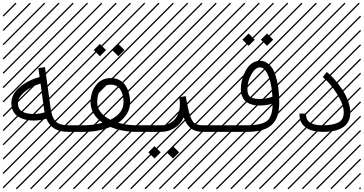

<svg xmlns="http://www.w3.org/2000/svg" viewBox="-23 -978 2698 1424"><path d="M481.4 0Q359.9 0 321.3 -97.7Q276.9 -84 228 -84Q204.6 -84 182.9 -87.2Q161.1 -90.3 138.4 -99.4Q115.7 -108.4 99.1 -122.3Q82.5 -136.2 71.8 -159.4Q61 -182.6 61 -212.4Q61 -278.3 121.8 -330.6Q182.6 -382.8 271 -407.2L261.7 -473.1L310.5 -480L351.6 -181.2Q361.8 -106 390.1 -77.6Q418.9 -48.8 481.4 -48.8H530.3V0ZM277.8 -358.4Q204.6 -336.9 157.2 -294.9Q109.9 -252.9 109.9 -212.4Q109.9 -169.4 140.9 -151.1Q171.9 -132.8 228 -132.8Q267.1 -132.8 307.6 -144.5Q305.7 -155.3 302.7 -174.3ZM526.9 410.6 533.7 417.5 525.4 425.8 518.6 418.9ZM526.9 304.7 533.7 311.5 419.4 425.8 412.6 418.9ZM526.9 198.7 533.7 205.6 313.5 425.8 306.6 418.9ZM526.9 92.3 533.7 99.1 207.5 425.8 200.7 418.9ZM526.9 -13.2 533.7 -6.3 101.6 425.8 94.7 418.9ZM526.9 -119.1 533.7 -112.3 3.4 418 -3.4 411.1ZM526.9 -225.6 533.7 -218.8 3.4 311.5 -3.4 304.7ZM526.9 -331.5 533.7 -324.7 3.4 205.6 -3.4 198.7ZM526.9 -438 533.7 -431.2 3.4 99.1 -3.4 92.3ZM526.9 -543.5 533.7 -536.6 3.4 -6.3 -3.4 -13.2ZM526.9 -649.4 533.7 -642.6 3.4 -112.3 -3.4 -119.1ZM526.9 -755.9 533.7 -749 3.4 -218.8 -3.4 -225.6ZM526.9 -861.8 533.7 -855 3.4 -324.7 -3.4 -331.5ZM516.6 -958 523.4 -951.2 3.4 -431.2 -3.4 -438ZM411.1 -958 418 -951.2 3.4 -536.6 -3.4 -543.5ZM305.2 -958 312 -951.2 3.4 -642.6 -3.4 -649.4ZM198.7 -958 205.6 -951.2 3.4 -749 -3.4 -755.9ZM92.3 -958 99.1 -951.2 3.4 -855 -3.4 -861.8Z M530.3 -48.8H599.1Q670.4 -48.8 737.3 -67.9Q696.3 -95.7 672.6 -134.3Q648.9 -172.9 648.9 -218.3Q648.9 -296.4 689.7 -347.7Q730.5 -398.9 798.8 -398.9Q835.9 -398.9 864.5 -383.3Q893.1 -367.7 909.4 -341.3Q925.8 -314.9 933.8 -284.2Q941.9 -253.4 941.9 -220.2Q941.9 -172.9 918.2 -134Q894.5 -95.2 854 -67.4Q917 -48.8 991.7 -48.8H1060.5V0H991.7Q883.8 0 795.9 -36.6Q707.5 0 599.1 0H530.3Q520 0 512.9 -7.1Q505.9 -14.2 505.9 -24.4Q505.9 -34.7 512.9 -41.7Q520 -48.8 530.3 -48.8ZM795.9 -89.8Q893.1 -138.2 893.1 -220.2Q893.1 -278.8 868.9 -314.5Q844.7 -350.1 798.8 -350.1Q752.9 -350.1 725.3 -315.4Q697.8 -280.8 697.8 -218.3Q697.8 -179.2 723.6 -146Q749.5 -112.8 795.9 -89.8ZM1057.1 410.6 1064 417.5 1055.7 425.8 1048.8 418.9ZM1057.1 304.7 1064 311.5 949.7 425.8 942.9 418.9ZM1057.1 198.7 1064 205.6 843.8 425.8 836.9 418.9ZM1057.1 92.3 1064 99.1 737.8 425.8 731 418.9ZM1057.1 -13.2 1064 -6.3 631.8 425.8 625 418.9ZM1057.1 -119.1 1064 -112.3 533.7 418 526.9 411.1ZM1057.1 -225.6 1064 -218.8 533.7 311.5 526.9 304.7ZM1057.1 -331.5 1064 -324.7 533.7 205.6 526.9 198.7ZM1057.1 -438 1064 -431.2 533.7 99.1 526.9 92.3ZM1057.1 -543.5 1064 -536.6 533.7 -6.3 526.9 -13.2ZM1057.1 -649.4 1064 -642.6 533.7 -112.3 526.9 -119.1ZM1057.1 -755.9 1064 -749 533.7 -218.8 526.9 -225.6ZM1057.1 -861.8 1064 -855 533.7 -324.7 526.9 -331.5ZM1046.9 -958 1053.7 -951.2 533.7 -431.2 526.9 -438ZM941.4 -958 948.2 -951.2 533.7 -536.6 526.9 -543.5ZM835.4 -958 842.3 -951.2 533.7 -642.6 526.9 -649.4ZM729 -958 735.8 -951.2 533.7 -749 526.9 -755.9ZM622.6 -958 629.4 -951.2 533.7 -855 526.9 -861.8ZM808.6 -606.4 854.5 -652.3 900.4 -606.4 854.5 -561ZM671.9 -606.4 717.8 -652.3 763.7 -606.4 717.8 -561Z M1213.9 151.9 1259.8 106 1305.7 151.9 1259.8 197.3ZM1077.1 151.9 1123 106 1168.9 151.9 1123 197.3ZM1060.5 -48.8H1170.4Q1231.4 -48.8 1271.2 -91.1Q1311 -133.3 1311 -206.5Q1311 -228.5 1306.2 -256.3L1354 -265.1Q1364.7 -207.5 1370.1 -183.1Q1388.2 -100.6 1408.9 -74.7Q1429.7 -48.8 1481 -48.8H1590.8V0H1481Q1425.8 0 1392.1 -26.6Q1358.4 -53.2 1339.8 -107.4Q1316.4 -56.6 1271.2 -28.3Q1226.1 0 1170.4 0H1060.5Q1050.3 0 1043.2 -7.1Q1036.1 -14.2 1036.1 -24.4Q1036.1 -34.7 1043.2 -41.7Q1050.3 -48.8 1060.5 -48.8ZM1587.4 410.6 1594.2 417.5 1585.9 425.8 1579.1 418.9ZM1587.4 304.7 1594.2 311.5 1480 425.8 1473.1 418.9ZM1587.4 198.7 1594.2 205.6 1374 425.8 1367.2 418.9ZM1587.4 92.3 1594.2 99.1 1268.1 425.8 1261.2 418.9ZM1587.4 -13.2 1594.2 -6.3 1162.1 425.8 1155.3 418.9ZM1587.4 -119.1 1594.2 -112.3 1064 418 1057.1 411.1ZM1587.4 -225.6 1594.2 -218.8 1064 311.5 1057.1 304.7ZM1587.4 -331.5 1594.2 -324.7 1064 205.6 1057.1 198.7ZM1587.4 -438 1594.2 -431.2 1064 99.1 1057.1 92.3ZM1587.4 -543.5 1594.2 -536.6 1064 -6.3 1057.1 -13.2ZM1587.4 -649.4 1594.2 -642.6 1064 -112.3 1057.1 -119.1ZM1587.4 -755.9 1594.2 -749 1064 -218.8 1057.1 -225.6ZM1587.4 -861.8 1594.2 -855 1064 -324.7 1057.1 -331.5ZM1577.1 -958 1584 -951.2 1064 -431.2 1057.1 -438ZM1471.7 -958 1478.5 -951.2 1064 -536.6 1057.1 -543.5ZM1365.7 -958 1372.6 -951.2 1064 -642.6 1057.1 -649.4ZM1259.3 -958 1266.1 -951.2 1064 -749 1057.1 -755.9ZM1152.8 -958 1159.7 -951.2 1064 -855 1057.1 -861.8Z M1590.8 -48.8H1807.1Q1855 -48.8 1887.9 -54.7Q1920.9 -60.5 1942.6 -72Q1964.4 -83.5 1976.6 -103.8Q1988.8 -124 1993.7 -148.7Q1998.5 -173.3 1999 -210Q1955.1 -195.3 1900.4 -195.3Q1880.9 -195.3 1863.3 -198.2Q1845.7 -201.2 1826.9 -209.2Q1808.1 -217.3 1794.4 -230.5Q1780.8 -243.7 1772 -266.1Q1763.2 -288.6 1763.2 -317.9Q1763.2 -342.8 1768.6 -370.4Q1773.9 -397.9 1785.4 -426Q1796.9 -454.1 1813.2 -476.6Q1829.6 -499 1853.3 -513.2Q1877 -527.3 1904.8 -527.3Q1939 -527.3 1965.3 -506.3Q1991.7 -485.4 2006.8 -453.6Q2022 -421.9 2031.7 -378.2Q2041.5 -334.5 2044.7 -295.4Q2047.9 -256.3 2047.9 -214.8Q2047.9 -160.2 2035.4 -121.1Q2022.9 -82 1994.9 -54.4Q1966.8 -26.9 1920.2 -13.4Q1873.5 0 1807.1 0H1590.8Q1580.6 0 1573.5 -7.1Q1566.4 -14.2 1566.4 -24.4Q1566.4 -34.7 1573.5 -41.7Q1580.6 -48.8 1590.8 -48.8ZM1997.6 -261.2Q1992.2 -355 1966.6 -416.7Q1940.9 -478.5 1904.8 -478.5Q1871.1 -478.5 1841.6 -426.8Q1812 -375 1812 -317.9Q1812 -272.9 1834 -258.5Q1856 -244.1 1900.4 -244.1Q1956.1 -244.1 1997.6 -261.2ZM2117.7 410.6 2124.5 417.5 2116.2 425.8 2109.4 418.9ZM2117.7 304.7 2124.5 311.5 2010.3 425.8 2003.4 418.9ZM2117.7 198.7 2124.5 205.6 1904.3 425.8 1897.5 418.9ZM2117.7 92.3 2124.5 99.1 1798.3 425.8 1791.5 418.9ZM2117.7 -13.2 2124.5 -6.3 1692.4 425.8 1685.5 418.9ZM2117.7 -119.1 2124.5 -112.3 1594.2 418 1587.4 411.1ZM2117.7 -225.6 2124.5 -218.8 1594.2 311.5 1587.4 304.7ZM2117.7 -331.5 2124.5 -324.7 1594.2 205.6 1587.4 198.7ZM2117.7 -438 2124.5 -431.2 1594.2 99.1 1587.4 92.3ZM2117.7 -543.5 2124.5 -536.6 1594.2 -6.3 1587.4 -13.2ZM2117.7 -649.4 2124.5 -642.6 1594.2 -112.3 1587.4 -119.1ZM2117.7 -755.9 2124.5 -749 1594.2 -218.8 1587.4 -225.6ZM2117.7 -861.8 2124.5 -855 1594.2 -324.7 1587.4 -331.5ZM2107.4 -958 2114.3 -951.2 1594.2 -431.2 1587.4 -438ZM2002 -958 2008.8 -951.2 1594.2 -536.6 1587.4 -543.5ZM1896 -958 1902.8 -951.2 1594.2 -642.6 1587.4 -649.4ZM1789.6 -958 1796.4 -951.2 1594.2 -749 1587.4 -755.9ZM1683.1 -958 1689.9 -951.2 1594.2 -855 1587.4 -861.8ZM1911.6 -683.6 1957.5 -729.5 2003.4 -683.6 1957.5 -638.2ZM1774.9 -683.6 1820.8 -729.5 1866.7 -683.6 1820.8 -638.2Z M2197.3 -135.3H2246.1Q2246.1 -108.9 2255.9 -91.1Q2265.6 -73.2 2284.2 -64.5Q2302.7 -55.7 2323.2 -52.2Q2343.8 -48.8 2371.1 -48.8Q2445.3 -48.8 2485.8 -69.6Q2526.4 -90.3 2526.4 -144Q2526.4 -202.6 2475.6 -283Q2424.8 -363.3 2370.6 -406.2L2400.9 -444.3Q2429.2 -421.9 2459 -388.2Q2488.8 -354.5 2515.1 -314.5Q2541.5 -274.4 2558.3 -229Q2575.2 -183.6 2575.2 -144Q2575.2 0 2371.1 0Q2352.5 0 2335.2 -2Q2317.9 -3.9 2296.9 -8.8Q2275.9 -13.7 2259 -23.4Q2242.2 -33.2 2227.8 -47.6Q2213.4 -62 2205.3 -84.5Q2197.3 -106.9 2197.3 -135.3ZM2647.9 410.6 2654.8 417.5 2646.5 425.8 2639.6 418.9ZM2647.9 304.7 2654.8 311.5 2540.5 425.8 2533.7 418.9ZM2647.9 198.7 2654.8 205.6 2434.6 425.8 2427.7 418.9ZM2647.9 92.3 2654.8 99.1 2328.6 425.8 2321.8 418.9ZM2647.9 -13.2 2654.8 -6.3 2222.7 425.8 2215.8 418.9ZM2647.9 -119.1 2654.8 -112.3 2124.5 418 2117.7 411.1ZM2647.9 -225.6 2654.8 -218.8 2124.5 311.5 2117.7 304.7ZM2647.9 -331.5 2654.8 -324.7 2124.5 205.6 2117.7 198.7ZM2647.9 -438 2654.8 -431.2 2124.5 99.1 2117.7 92.3ZM2647.9 -543.5 2654.8 -536.6 2124.5 -6.3 2117.7 -13.2ZM2647.9 -649.4 2654.8 -642.6 2124.5 -112.3 2117.7 -119.1ZM2647.9 -755.9 2654.8 -749 2124.5 -218.8 2117.7 -225.6ZM2647.9 -861.8 2654.8 -855 2124.5 -324.7 2117.7 -331.5ZM2637.7 -958 2644.5 -951.2 2124.5 -431.2 2117.7 -438ZM2532.2 -958 2539.1 -951.2 2124.5 -536.6 2117.7 -543.5ZM2426.3 -958 2433.1 -951.2 2124.5 -642.6 2117.7 -649.4ZM2319.8 -958 2326.7 -951.2 2124.5 -749 2117.7 -755.9ZM2213.4 -958 2220.2 -951.2 2124.5 -855 2117.7 -861.8Z"/></svg>

Font: AzarMehrMSRS2
Style: Regular
Weight: 1
Designer: Amin Abedi
Version: Version 1.00